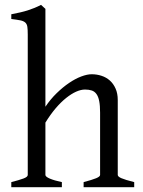

<svg xmlns="http://www.w3.org/2000/svg" viewBox="-20 -777 592 797"><path d="M327.1 0V-21Q362.3 -30.3 378.9 -37.1Q395.5 -43.9 395.5 -50.8V-309.1Q395.5 -338.9 391.8 -357.4Q388.2 -376 380.4 -386.7Q372.6 -397.5 360.8 -401.4Q349.1 -405.3 333 -405.3Q315.9 -405.3 296.1 -396.5Q276.4 -387.7 254.9 -370.6Q233.4 -353.5 211.4 -327.9Q189.5 -302.2 168.5 -268.1V-50.8Q168.5 -43.5 186.8 -35.6Q205.1 -27.8 236.8 -21V0H26.9V-21Q59.1 -29.3 77.1 -35.9Q95.2 -42.5 95.2 -50.8V-633.8Q95.2 -654.3 93.5 -665.8Q91.8 -677.2 84.7 -683.6Q77.6 -689.9 64 -692.6Q50.3 -695.3 26.9 -698.2V-717.8Q47.4 -721.7 64.2 -725.6Q81.1 -729.5 95.5 -734.1Q109.9 -738.8 123 -744.1Q136.2 -749.5 150.4 -756.8L168.5 -740.2V-334Q189.5 -365.2 215.1 -390.1Q240.7 -415 266.6 -432.6Q292.5 -450.2 317.1 -459.5Q341.8 -468.8 360.8 -468.8Q381.8 -468.8 401.4 -462.4Q420.9 -456.1 435.8 -442.9Q450.7 -429.7 459.7 -409.4Q468.8 -389.2 468.8 -361.8V-50.8Q468.8 -43.9 483.6 -37.4Q498.5 -30.8 537.1 -21V0Z"/></svg>

Font: Gentium Unicode
Style: Regular
Weight: 400
Version: Version 1.009